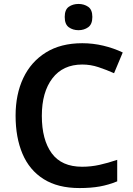

<svg xmlns="http://www.w3.org/2000/svg" viewBox="-20 -943 675 973"><path d="M397 -616Q299 -616 245.5 -546Q192 -476 192 -356Q192 -235 242 -166.5Q292 -98 396 -98Q441 -98 484 -107.5Q527 -117 574 -133V-24Q530 -6 485.5 2Q441 10 383 10Q273 10 201 -35.5Q129 -81 94 -163.5Q59 -246 59 -357Q59 -465 98 -547.5Q137 -630 212.5 -677Q288 -724 397 -724Q451 -724 503.5 -711.5Q556 -699 602 -677L558 -572Q520 -589 479.5 -602.5Q439 -616 397 -616ZM378 -923Q406 -923 427 -908.5Q448 -894 448 -857Q448 -820 427 -805Q406 -790 378 -790Q349 -790 328.5 -805Q308 -820 308 -857Q308 -894 328.5 -908.5Q349 -923 378 -923Z"/></svg>

Font: Noto Sans Hanifi Rohingya SemiBold
Style: Regular
Weight: 600
Version: Version 2.101